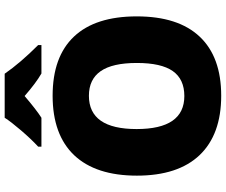

<svg xmlns="http://www.w3.org/2000/svg" viewBox="-94 -880 984 837"><g transform="rotate(-90 398.5 -462.0)"><path d="M620.1 -773.9H496.1Q455.1 -797.4 397.9 -847.2Q337.9 -795.9 303.2 -773.9H177.2V-788.1Q210.9 -819.3 248.5 -863.3Q286.1 -907.2 303.2 -934.1H495.1Q542.5 -865.7 620.1 -788.1ZM139.6 -630.9Q229 -725.1 399.2 -725.1Q569.3 -725.1 657.2 -631.8Q745.1 -538.6 745.1 -358.2Q745.1 -177.7 656.7 -84Q568.4 9.8 399.2 9.8Q230 9.8 140.1 -84.5Q50.8 -178.7 50.8 -357.7Q50.8 -536.6 139.6 -630.9ZM398.9 -566.9Q253.9 -566.9 253.9 -358.9Q253.9 -150.9 397.9 -150.9Q471.2 -150.9 506.6 -201.2Q542 -251.5 542 -357.9Q542 -464.4 506.3 -515.6Q470.7 -566.9 398.9 -566.9Z"/></g></svg>

Font: Open Sans Hebrew Extra Bold
Style: Regular
Weight: 800
Foundry: Ascender Corporation, Yanek Iontef
Version: Version 2.001;PS 002.001;hotconv 1.0.70;makeotf.lib2.5.58329